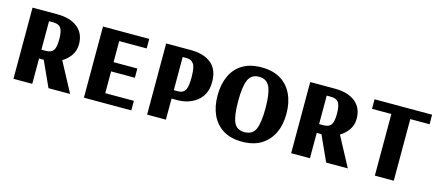

<svg xmlns="http://www.w3.org/2000/svg" viewBox="-43 -901 2981 1303"><g transform="rotate(15 1448.0 -250.0)"><path d="M66 0V-500H241Q331 -500 383 -458.5Q435 -417 435 -341Q435 -295 411 -261.5Q387 -228 353 -208L464 0H312L231 -178H198V0ZM198 -240H228Q266 -240 281.5 -261Q297 -282 297 -338Q297 -396 281.5 -418Q266 -440 228 -440H198Z M561 0V-500H886V-433H693V-285H860V-220H693V-67H894V0Z M1005 0V-500H1179Q1269 -500 1321.5 -458Q1374 -416 1374 -327Q1374 -278 1356.5 -244Q1339 -210 1310.5 -189Q1282 -168 1248 -158Q1214 -148 1182 -148H1137V0ZM1137 -207H1167Q1200 -207 1215.5 -230Q1231 -253 1231 -321Q1231 -392 1214.5 -416Q1198 -440 1167 -440H1137Z M1673 11Q1594 11 1540.5 -22Q1487 -55 1460 -113.5Q1433 -172 1433 -250Q1433 -328 1460 -387Q1487 -446 1540.5 -478.5Q1594 -511 1673 -511Q1753 -511 1807 -478.5Q1861 -446 1889 -387Q1917 -328 1917 -250Q1917 -172 1889 -113.5Q1861 -55 1807 -22Q1753 11 1673 11ZM1673 -56Q1729 -56 1749.5 -101.5Q1770 -147 1770 -250Q1770 -353 1748.5 -399Q1727 -445 1673 -445Q1620 -445 1599 -399Q1578 -353 1578 -250Q1578 -147 1598 -101.5Q1618 -56 1673 -56Z M2017 0V-500H2192Q2282 -500 2334 -458.5Q2386 -417 2386 -341Q2386 -295 2362 -261.5Q2338 -228 2304 -208L2415 0H2263L2182 -178H2149V0ZM2149 -240H2179Q2217 -240 2232.5 -261Q2248 -282 2248 -338Q2248 -396 2232.5 -418Q2217 -440 2179 -440H2149Z M2605 0V-433H2469V-500H2873L2874 -433H2738V0Z"/></g></svg>

Font: Arsenal SC
Style: Bold
Weight: 700
Designer: Andrij Shevchenko
Foundry: Stairsfor
Version: Version 2.001; ttfautohint (v1.8.4.7-5d5b)